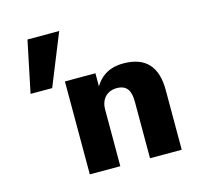

<svg xmlns="http://www.w3.org/2000/svg" viewBox="-102 -809 952 918"><g transform="rotate(-15 373.5 -350.0)"><path d="M111 -700 58 -445H165L268 -700ZM383 -460H232V0H383V-280C383 -333 415 -365 463 -365C512 -365 530 -335 530 -280V0H687V-296C687 -409 636 -471 523 -471C486 -471 454 -462 429 -445C410 -432 395 -415 383 -395Z"/></g></svg>

Font: Jost
Style: Bold
Weight: 700
Version: Version 3.710